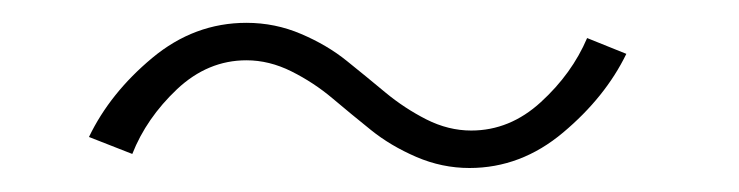

<svg xmlns="http://www.w3.org/2000/svg" viewBox="-20 -414 631 164"><path d="M515 -368Q497 -331 461 -300.8Q425 -270.5 381 -270.5Q357.5 -270.5 335.5 -280Q313.5 -289.5 296.8 -303Q280 -316.5 264 -330Q248 -343.5 229 -353Q210 -362.5 190.5 -362.5Q157.5 -362.5 131.2 -337.8Q105 -313 93 -282.5L56 -297Q74 -334.5 110 -364.5Q146 -394.5 190.5 -394.5Q215 -394.5 237.2 -385Q259.5 -375.5 276.2 -362Q293 -348.5 309.2 -335Q325.5 -321.5 344.2 -312Q363 -302.5 382.5 -302.5Q415.5 -302.5 442 -326.8Q468.5 -351 481.5 -381.5Z"/></svg>

Font: League Spartan ExtraLight
Style: Regular
Weight: 200
Foundry: The League of Moveable Type
Version: Version 2.002